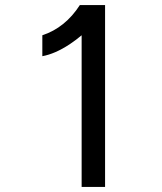

<svg xmlns="http://www.w3.org/2000/svg" viewBox="-20 -742 642 762"><path d="M397 0H304V-602Q280 -582 256 -566Q198 -528 148 -519V-602Q239 -632 297 -722H397Z"/></svg>

Font: Mingzat
Style: Regular
Weight: 400
Designer: Jason Glavy (Lepcha), Lorna Priest (Lepcha additions), Walt Agee (Sophia), Victor Gaultney (Sophia)
Foundry: SIL International
Version: Version 0.100